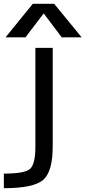

<svg xmlns="http://www.w3.org/2000/svg" viewBox="-38 -778 452 1017"><path d="M394.5 -580.1H289.1L193.4 -707L96.7 -580.1H-8.8L135.7 -757.8H249ZM149.4 -524.4H241.2V-2Q241.2 129.9 191.4 174.3Q141.6 218.8 -17.6 218.8V141.6Q93.8 141.6 121.6 116.2Q149.4 90.8 149.4 -2Z"/></svg>

Font: Gen Shin Gothic Regular
Style: Regular
Weight: 400
Designer: [Source Han Sans]
Ryoko NISHIZUKA  (kana & ideographs); Paul D. Hunt (Latin, Greek & Cyrillic); Wenlong ZHANG  (bopomofo
Version: Version 1.002.20150607